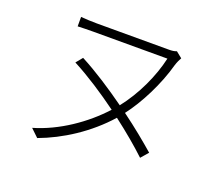

<svg xmlns="http://www.w3.org/2000/svg" viewBox="-119 -864 1238 1073"><g transform="rotate(20 500.0 -327.5)"><path d="M810 -103C756 -150 686 -208 607 -266C674 -353 743 -487 777 -612C783 -631 791 -648 798 -660L762 -689C750 -684 736 -682 718 -682H287C252 -682 220 -684 193 -686V-630C220 -631 253 -632 287 -632H726C701 -520 642 -393 565 -296C473 -362 374 -427 282 -475L250 -436C342 -388 441 -323 531 -257C433 -149 293 -52 148 -10L194 34C327 -15 467 -104 574 -225C650 -167 719 -109 772 -59Z"/></g></svg>

Font: Noto Sans JP Light
Style: Regular
Weight: 300
Designer: Ryoko NISHIZUKA (kana & ideographs); Paul D. Hunt (Latin, Greek & Cyrillic); Wenlong ZHANG (bopomofo); Sandoll Communica
Foundry: Adobe Systems Incorporated
Version: Version 1.004;PS 1.004;hotconv 1.0.82;makeotf.lib2.5.63406